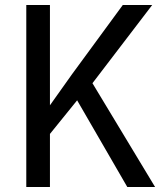

<svg xmlns="http://www.w3.org/2000/svg" viewBox="-20 -747 648 767"><path d="M177.5 -209.5 161.5 -301 267 -449.5 470.5 -727H588L332.5 -392.5L302.5 -364ZM85 0V-727H179.5V0ZM488.5 0 262.5 -390.5 334 -440 599.5 0Z"/></svg>

Font: Spline Sans
Style: Regular
Weight: 400
Designer: Eben Sorkin, Mirko Velimirovic
Foundry: Sorkin Type
Version: Version 1.001